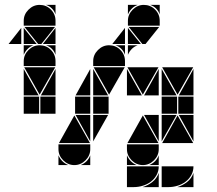

<svg xmlns="http://www.w3.org/2000/svg" viewBox="-20 -677 888 785"><path d="M142 -492Q169 -492 188 -473Q207 -454 207 -427V-407H77V-427Q77 -453 96.5 -472.5Q116 -492 142 -492ZM142 -657Q169 -657 188 -638Q207 -619 207 -592V-572H77V-592Q77 -618 96.5 -637.5Q116 -657 142 -657ZM206 -402 142 -290 79 -402ZM205 -567 149 -497H136L80 -567ZM77 -287V-395L138 -287ZM207 -287H147L207 -395ZM77 -497V-563L130 -497ZM207 -497H155L207 -563ZM77 -492H117Q103 -487 93 -477Q83 -467 77 -453ZM207 -657V-618Q197 -647 168 -657ZM207 -492V-453Q197 -482 168 -492ZM140 -212H77V-282H140ZM207 -212H145V-282H207ZM426 -492Q453 -492 472 -473Q491 -454 491 -427V-407H361V-427Q361 -453 380.5 -472.5Q400 -492 426 -492ZM568 -657Q595 -657 614 -638Q633 -619 633 -592V-572H503V-592Q503 -618 522.5 -637.5Q542 -657 568 -657ZM284 -2Q258 -2 238.5 -21.5Q219 -41 219 -67V-87H349V-67Q349 -41 329.5 -21.5Q310 -2 284 -2ZM221 -92 284 -205 348 -92ZM490 -402 426 -290 363 -402ZM631 -567 575 -497H562L506 -567ZM424 -212H361V-282H424ZM349 -212H287V-282H349ZM361 -287V-395L422 -287ZM361 -207H422L361 -99ZM349 -287H289L349 -395ZM349 -207V-99L289 -207ZM503 -497V-563L556 -497ZM491 -497H439L491 -563ZM219 -42Q231 -14 259 -2H219ZM503 -492H543Q529 -487 519 -477Q509 -467 503 -453ZM503 -657H543Q529 -652 519 -642Q509 -632 503 -618ZM310 -2Q324 -8 334 -18Q344 -28 349 -42V-2ZM491 -492V-453Q481 -482 452 -492ZM633 -657V-618Q623 -647 594 -657ZM641 3H771Q771 23 762 39Q753 55 738.5 66Q724 77 705.5 82.5Q687 88 669 88H641ZM499 3H629Q629 23 620 39Q611 55 596.5 66Q582 77 563.5 82.5Q545 88 527 88H499ZM564 -2Q538 -2 518.5 -21.5Q499 -41 499 -67V-87H629V-67Q629 -41 609.5 -21.5Q590 -2 564 -2ZM643 -92 706 -205 770 -92ZM501 -92 564 -205 628 -92ZM770 -402 706 -290 643 -402ZM628 -402 564 -290 501 -402ZM771 -212H709V-282H771ZM499 -287V-395L560 -287ZM641 -287V-395L702 -287ZM641 -207H702L641 -99ZM629 -287H569L629 -395ZM771 -207V-99L711 -207ZM771 -287H711L771 -395ZM629 -207V-99L569 -207ZM705 88Q727 81 745 67Q763 53 771 30V88ZM563 88Q585 81 603 67Q621 53 629 30V88ZM499 -42Q511 -14 539 -2H499ZM590 -2Q604 -8 614 -18Q624 -28 629 -42V-2ZM67 -497H15L67 -563ZM704 -212H641V-282H704Z"/></svg>

Font: CAT DyFa
Style: Regular
Weight: 400
Designer: Peter Wiegel
Foundry: Peter Wiegel
Version: Version 1.001; ttfautohint (v1.3)